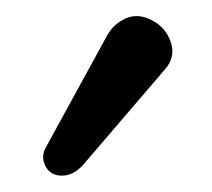

<svg xmlns="http://www.w3.org/2000/svg" viewBox="-20 -722 261 236"><path d="M44 -509Q37 -513 34 -522.5Q31 -532 37 -542L112 -679Q120 -693 135 -699.5Q150 -706 167 -697Q184 -688 190 -670Q196 -652 183 -637L81 -518Q71 -508 61 -506.5Q51 -505 44 -509Z"/></svg>

Font: Alice
Style: Regular
Weight: 400
Designer: Ksenia Yerulevich
Foundry: Cyreal (http://www.cyreal.org/)
Version: Version 2.003; ttfautohint (v1.8.3)